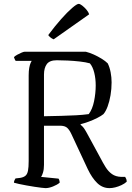

<svg xmlns="http://www.w3.org/2000/svg" viewBox="-20 -971 680 991"><path d="M215 0Q209 0 193.5 -2Q178 -4 157.5 -7Q137 -10 116 -14Q95 -18 78 -21.5Q61 -25 52 -28Q52 -35 55 -41Q58 -47 60 -50L85 -53Q102 -56 111.5 -64Q121 -72 124.5 -90Q128 -108 128 -140V-582Q128 -605 131 -621Q134 -637 138 -646Q142 -655 144 -657H61Q58 -660 55.5 -666.5Q53 -673 52 -676Q57 -682 68 -688Q79 -694 90.5 -699Q102 -704 107 -704H423Q443 -699 464 -689.5Q485 -680 504.5 -668Q524 -656 536 -644Q546 -624 551 -598Q556 -572 556 -546Q556 -512 550.5 -479.5Q545 -447 535.5 -421.5Q526 -396 514 -382Q503 -373 482.5 -362.5Q462 -352 439 -343.5Q416 -335 396 -330V-327Q406 -319 412 -311Q418 -303 428 -285L496 -160Q511 -131 525 -108.5Q539 -86 558 -72.5Q577 -59 606 -58H626Q628 -54 631 -48.5Q634 -43 634 -33Q623 -23 607 -15.5Q591 -8 575 -4Q559 0 545 0Q509 0 482 -26Q455 -52 433 -98L348 -280Q338 -301 327 -311Q316 -321 295 -322H207V-120Q207 -97 202 -80.5Q197 -64 192 -58L282 -49Q284 -47 286 -41Q288 -35 288 -28Q275 -17 253.5 -8.5Q232 0 215 0ZM207 -371Q254 -372 295.5 -373Q337 -374 373 -376Q409 -378 438 -382Q457 -407 465.5 -448.5Q474 -490 474 -530Q474 -565 466.5 -595.5Q459 -626 444 -644Q423 -650 392 -653.5Q361 -657 329.5 -658.5Q298 -660 273 -660Q236 -660 221.5 -640Q207 -620 207 -586ZM257 -768Q247 -772 239.5 -778.5Q232 -785 229 -790Q264 -837 296 -873Q328 -909 352.5 -930Q377 -951 386 -951Q393 -951 404 -942.5Q415 -934 425.5 -922Q436 -910 440 -897Z"/></svg>

Font: Texturina 12pt ExtraLight
Style: Regular
Weight: 250
Designer: Guillermo Torres Carreño
Foundry: Omnibus-Type
Version: Version 1.002